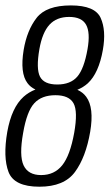

<svg xmlns="http://www.w3.org/2000/svg" viewBox="-20 -700 414 726"><path d="M129 6Q33.5 6 12.2 -49.8Q-9 -105.5 7.5 -201.5Q24 -293.5 69 -334Q88.5 -351.5 114 -361.5Q95 -370.5 84 -385.5Q55 -423.5 69.5 -511.5Q82 -585.5 118.5 -632.5Q155 -679.5 248 -679.5Q339 -679.5 360.5 -632.5Q382 -585.5 369 -511.5Q353.5 -423.5 312 -385Q295.5 -370 272.5 -360.5Q293.5 -351 306 -334Q336.5 -293 321 -201.5Q304.5 -105.5 263.5 -49.8Q222.5 6 129 6ZM135.5 -38Q185.5 -38 215.2 -75Q245 -112 260.5 -197.5Q275 -279 258 -309.5Q241 -340 189.5 -340Q137.5 -340 109.5 -309.5Q81.5 -279 67.5 -197.5Q52 -111.5 69.2 -74.8Q86.5 -38 135.5 -38ZM196.5 -380.5Q246.5 -380.5 272.2 -410.2Q298 -440 311 -514.5Q322 -577 305.5 -606.5Q289 -636 241.5 -636Q194 -636 167 -606.5Q140 -577 129 -514.5Q116 -440 131.2 -410.2Q146.5 -380.5 196.5 -380.5Z"/></svg>

Font: Anybody Light
Style: Italic
Weight: 300
Italic angle: -10°
Designer: Tyler Finck
Foundry: Etcetera Type Company
Version: Version 1.010; ttfautohint (v1.8.3) -l 8 -r 50 -G 200 -x 14 